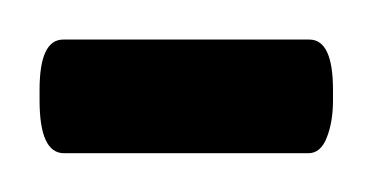

<svg xmlns="http://www.w3.org/2000/svg" viewBox="-35 -79 191 99"><path d="M124.5 -58.6Q136.7 -58.6 136.7 -32.7V-27.3Q136.7 -16.1 133.5 -8.1Q130.4 0 124 0H-2Q-14.6 0 -14.6 -27.3V-32.7Q-14.6 -58.6 -2.4 -58.6Z"/></svg>

Font: Shabnam Thin FD
Style: Thin-FD
Weight: 100
Foundry: DejaVu fonts team - Redesigned by Saber Rastikerdar - Based on Vazir font
Version: Version 5.0.0